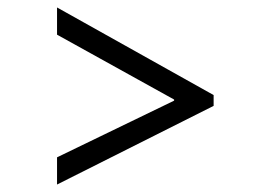

<svg xmlns="http://www.w3.org/2000/svg" viewBox="-20 -557 724 515"><path d="M553 -273 133 -62V-135L447 -287V-290L133 -464V-537L553 -302Z"/></svg>

Font: A_ThatdaokhamC
Style: Regular
Weight: 400
Designer: Rangsiwut Chaisin
Foundry: Rangsiwut Chaisin
Version: Version 1.000